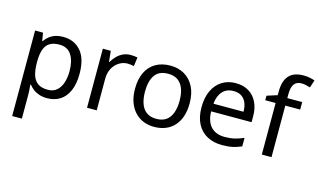

<svg xmlns="http://www.w3.org/2000/svg" viewBox="-111 -1104 2786 1683"><g transform="rotate(15 1282.0 -262.5)"><path d="M340 -546Q439 -546 499.5 -477Q560 -408 560 -269Q560 -178 532.5 -115.5Q505 -53 455.5 -21.5Q406 10 339 10Q298 10 266 -1Q234 -12 211.5 -29.5Q189 -47 173 -68H167Q169 -51 171 -25Q173 1 173 20V240H85V-536H157L169 -463H173Q189 -486 211.5 -505Q234 -524 265.5 -535Q297 -546 340 -546ZM324 -472Q270 -472 237 -451.5Q204 -431 189 -390Q174 -349 173 -286V-269Q173 -203 187 -157Q201 -111 234.5 -87Q268 -63 326 -63Q375 -63 406.5 -90Q438 -117 453.5 -163.5Q469 -210 469 -270Q469 -362 433.5 -417Q398 -472 324 -472Z M950 -546Q965 -546 982.5 -544.5Q1000 -543 1013 -540L1002 -459Q989 -462 973.5 -464Q958 -466 944 -466Q913 -466 885 -453Q857 -440 835 -416.5Q813 -393 800.5 -360Q788 -327 788 -286V0H700V-536H772L782 -438H786Q803 -468 827 -492.5Q851 -517 882 -531.5Q913 -546 950 -546Z M1559 -269Q1559 -202 1541.5 -150.5Q1524 -99 1491.5 -63Q1459 -27 1412.5 -8.5Q1366 10 1309 10Q1256 10 1211 -8.5Q1166 -27 1133 -63Q1100 -99 1081.5 -150.5Q1063 -202 1063 -269Q1063 -358 1093 -419.5Q1123 -481 1179 -513.5Q1235 -546 1312 -546Q1385 -546 1440.5 -513.5Q1496 -481 1527.5 -419.5Q1559 -358 1559 -269ZM1154 -269Q1154 -206 1170.5 -159.5Q1187 -113 1222 -88Q1257 -63 1311 -63Q1365 -63 1400 -88Q1435 -113 1451.5 -159.5Q1468 -206 1468 -269Q1468 -333 1451 -378Q1434 -423 1399.5 -447.5Q1365 -472 1310 -472Q1228 -472 1191 -418Q1154 -364 1154 -269Z M1905 -546Q1974 -546 2023.5 -516Q2073 -486 2099.5 -431.5Q2126 -377 2126 -304V-251H1759Q1761 -160 1805.5 -112.5Q1850 -65 1930 -65Q1981 -65 2020.5 -74.5Q2060 -84 2102 -102V-25Q2061 -7 2021 1.5Q1981 10 1926 10Q1850 10 1791.5 -21Q1733 -52 1700.5 -113.5Q1668 -175 1668 -264Q1668 -352 1697.5 -415Q1727 -478 1780.5 -512Q1834 -546 1905 -546ZM1904 -474Q1841 -474 1804.5 -433.5Q1768 -393 1761 -321H2034Q2034 -367 2020 -401Q2006 -435 1977.5 -454.5Q1949 -474 1904 -474Z M2509 -468H2374V0H2286V-468H2192V-509L2286 -539V-570Q2286 -639 2306.5 -682Q2327 -725 2366 -745Q2405 -765 2460 -765Q2492 -765 2518.5 -759.5Q2545 -754 2564 -747L2541 -678Q2525 -683 2504 -688Q2483 -693 2461 -693Q2417 -693 2395.5 -663.5Q2374 -634 2374 -571V-536H2509Z"/></g></svg>

Font: binaryvertical115
Style: Book
Weight: 400
Designer: Jelle Bosma - Monotype Design Team
Foundry: Monotype Imaging Inc.
Version: Version 2.003